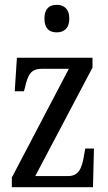

<svg xmlns="http://www.w3.org/2000/svg" viewBox="-20 -775 448 795"><path d="M215 -641C243 -641 267 -656 267 -698C267 -740 243 -755 215 -755C185 -755 164 -740 164 -698C164 -656 185 -641 215 -641ZM29 0H365L369 -160H333L328 -132C319 -75 304 -46 262 -46H126L363 -495V-536H50L41 -397H79L83 -411C95 -463 106 -490 152 -490H265L29 -40Z"/></svg>

Font: Noto Serif Lao ExtCond
Style: Regular
Weight: 400
Width: 2
Designer: Monotype Design Team
Foundry: Monotype Imaging Inc.
Version: Version 2.004